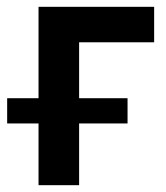

<svg xmlns="http://www.w3.org/2000/svg" viewBox="-20 -543 488 563"><path d="M212 -181V0H93V-181H1V-255H93V-523H432V-419H212V-255H354V-181Z"/></svg>

Font: Rising Sun SemiBold
Style: Regular
Weight: 600
Designer: Matt McInerney, Pablo Impallari, Rodrigo Fuenzalida (Raleway font), Stephen Hutchings (Greek), Cristiano Sobral (main ch
Foundry: The Rising Sun Project Authors
Version: Version 4.327; ttfautohint (v1.8.4.7-5d5b-dirty)